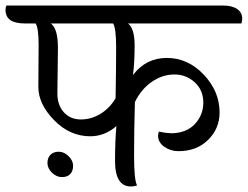

<svg xmlns="http://www.w3.org/2000/svg" viewBox="-67 -671 898 696"><path d="M105 -80Q105 -99 116 -110Q127 -121 146 -121Q165 -121 181.5 -105Q198 -89 198 -70Q198 -51 187.5 -40Q177 -29 157.5 -29Q138 -29 121.5 -45Q105 -61 105 -80ZM143 -497 141 -332Q141 -290 164.5 -264Q188 -238 226 -238Q264 -238 297.5 -258.5Q331 -279 352 -315Q354 -429 354 -499Q354 -569 343 -586H117Q143 -568 143 -497ZM72 -356 73 -508Q73 -570 62 -586H23Q-47 -586 -47 -635Q-47 -642 -44 -651H741Q774 -651 792.5 -638.5Q811 -626 811 -603Q811 -595 808 -586H397Q421 -568 421 -506Q421 -444 415 -399Q462 -461 538 -461Q614 -461 671.5 -400.5Q729 -340 729 -263Q729 -205 687.5 -164Q646 -123 580 -123Q551 -123 528.5 -139Q506 -155 506 -179Q506 -186 509 -194Q536 -188 559 -188Q611 -190 640.5 -222.5Q670 -255 670 -299.5Q670 -344 639 -372.5Q608 -401 565 -401Q522 -401 483.5 -374.5Q445 -348 422 -301Q419 -198 419 -107.5Q419 -17 430 1Q419 5 408 5Q350 5 350 -87Q350 -162 355 -214Q313 -177 260 -177Q186 -177 129 -235.5Q72 -294 72 -356Z"/></svg>

Font: Laila
Style: Regular
Weight: 400
Designer: Hitesh Malaviya
Foundry: Indian Type Foundry
Version: Version 1.302;PS 1.0;hotconv 1.0.78;makeotf.lib2.5.61930; tt